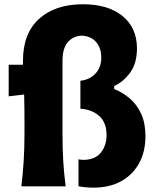

<svg xmlns="http://www.w3.org/2000/svg" viewBox="-20 -859 728 885"><path d="M411.1 5.9Q374.5 5.9 341.8 -0.5V-124.5Q354 -122.1 368.2 -122.1Q420.9 -124 446 -157Q471.2 -189.9 471.2 -236.3Q471.2 -293.9 437.5 -324.2Q403.8 -354.5 350.6 -357.9V-486.8Q391.1 -490.7 418.9 -518.8Q446.8 -546.9 446.8 -593.8Q446.8 -637.7 423.3 -665Q399.9 -692.4 356.4 -694.8Q315.9 -692.4 292 -664.1Q268.1 -635.7 268.1 -579.1V-242.2Q268.1 -172.9 271.5 -116.2Q274.9 -59.6 282.7 0H78.6Q85.4 -59.6 89.1 -116.2Q92.8 -172.9 92.8 -242.2V-298.3Q92.8 -360.4 91.3 -423.3L20 -415V-560.5H85.9V-578.6Q85.9 -705.1 160.2 -772.2Q234.4 -839.4 362.3 -839.4Q478 -839.4 544.7 -785.2Q611.3 -731 611.3 -635.7Q611.3 -568.4 580.6 -525.4Q549.8 -482.4 506.3 -462.4V-448.7Q545.4 -433.1 578.1 -405.3Q610.8 -377.4 630.6 -334.7Q650.4 -292 650.4 -231Q650.4 -160.2 621.3 -106.9Q592.3 -53.7 538.8 -23.9Q485.4 5.9 411.1 5.9Z"/></svg>

Font: Pinar-DS1-FD Bold
Style: Regular
Weight: 700
Designer: Amin Abedi
Version: Version 2.000